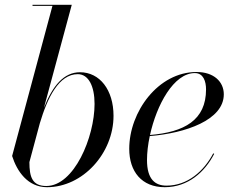

<svg xmlns="http://www.w3.org/2000/svg" viewBox="-20 -770 988 800"><path d="M198.5 -745.5 30.5 -120C50.5 -57 95 10 176 10C325 10 453 -131.5 453 -287.5C453 -395.5 395.5 -469 313.5 -469C246.5 -469 199.5 -413.5 163 -320.5L279 -750H115.5V-745.5ZM102.5 -94.5 146 -256.5C177.5 -362 225 -461 304 -461C349 -461 374 -411 374 -337C374 -198 288.5 5 173 5C114.5 5 102.5 -32.5 102.5 -94.5Z M592.5 -103C592.5 -133.5 596.5 -168 604 -203C752.5 -215 912.5 -269.5 912.5 -377C912.5 -429.5 871 -470 799 -470C638.5 -470 518.5 -303.5 518.5 -150C518.5 -55 570.5 10 666.5 10C763 10 833.5 -53 872.5 -129L868.5 -131C829.5 -56.5 761 3.5 674 3.5C627.5 3.5 592.5 -21.5 592.5 -103ZM792 -465.5C827.5 -465.5 838.5 -431 838.5 -397.5C838.5 -269.5 748.5 -219.5 605 -207.5C632.5 -332.5 703.5 -465.5 792 -465.5Z"/></svg>

Font: Bodoni* 36pt
Style: Italic
Weight: 400
Italic angle: -13°
Version: Version 2.3